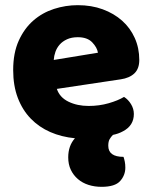

<svg xmlns="http://www.w3.org/2000/svg" viewBox="-20 -521 590 743"><path d="M281 -377Q257 -377 239.5 -369Q222 -361 211 -348.5Q200 -336 194.5 -320.5Q189 -305 188 -289L359 -317Q356 -337 337 -357Q318 -377 281 -377ZM270 14Q218 9 174.5 -10Q131 -29 99 -62Q67 -95 49 -142Q31 -189 31 -250Q31 -316 52.5 -363.5Q74 -411 109 -441.5Q144 -472 189 -486.5Q234 -501 281 -501Q334 -501 377.5 -485Q421 -469 452.5 -441Q484 -413 501.5 -374Q519 -335 519 -289Q519 -255 500 -237Q481 -219 447 -214L200 -177Q211 -144 245 -127.5Q279 -111 323 -111Q364 -111 400.5 -121.5Q437 -132 460 -146Q476 -136 487 -118Q498 -100 498 -80Q498 -35 456 -13Q447 -8 437 -4.5Q427 -1 417 1Q409 9 404 18Q399 27 399 43Q399 86 458 86Q461 95 463 105Q465 115 465 128Q465 157 445 179.5Q425 202 373 202Q346 202 322.5 194.5Q299 187 281.5 172Q264 157 254 136Q244 115 244 88Q244 43 270 14Z"/></svg>

Font: Baloo Thambi
Style: Regular
Weight: 400
Designer: Aadarsh Rajan and Ek Type
Foundry: Ek Type
Version: Version 1.100;PS 1.000;hotconv 1.0.88;makeotf.lib2.5.647800;